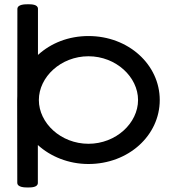

<svg xmlns="http://www.w3.org/2000/svg" viewBox="-20 -750 809 878"><path d="M384.5 -492.7C510.8 -492.6 611.3 -397.8 611.3 -292.6C611.3 -187.4 510.9 -92.6 384.5 -92.5C258.1 -92.6 157.7 -187.4 157.7 -292.6C157.7 -397.8 258.1 -492.6 384.5 -492.7ZM58.5 -293.1 59 85.5C59 107.4 94.1 107.4 109.1 107.3C122.4 107.2 153.1 107.1 153.1 86.5L153.1 -86.9C210.5 -34.4 293.4 0 384.2 0C567.7 0 710.5 -130.6 710.5 -292.6C710.5 -454.6 567.2 -585.2 384.8 -585.2C293.7 -585.2 213.4 -553.3 153.6 -498.8L153.6 -709.7C153.6 -730.7 121.9 -730.5 108.3 -730.5C93.6 -730.5 59.5 -730.3 59.5 -708.7L59 -310.1C58.7 -304.4 58.5 -298.9 58.5 -293.1Z"/></svg>

Font: Hi.
Style: Black
Weight: 400
Designer: Mew Too, Robert Jablonski
Foundry: Cannot Into Space Fonts
Version: Version 1.996